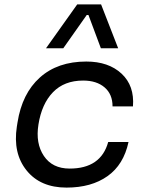

<svg xmlns="http://www.w3.org/2000/svg" viewBox="-20 -830 646 868"><path d="M266.1 -611.8H188L329.1 -810.1H437L514.2 -611.8H436L379.9 -762.2H372.1ZM280.8 18.1Q162.6 18.1 100.1 -59.6Q37.6 -137.2 56.2 -257.8L59.1 -275.9Q79.6 -407.2 160.2 -479.5Q240.7 -551.8 370.1 -551.8Q470.7 -551.8 529.5 -497.1Q588.4 -442.4 581.1 -349.1H488.8Q488.8 -404.3 452.6 -435.1Q416.5 -465.8 356 -465.8Q270.5 -465.8 219.5 -413.1Q168.5 -360.4 153.8 -267.1Q140.1 -181.6 178.5 -124.8Q216.8 -67.9 294.9 -67.9Q436 -67.9 469.2 -188H561Q539.1 -85.4 466.1 -33.7Q393.1 18.1 280.8 18.1Z"/></svg>

Font: Sora Italic
Style: Regular
Weight: 400
Designer: Jonathan Barnbrook, Julián Moncada
Foundry: Barnbrook Fonts
Version: Version 2.000